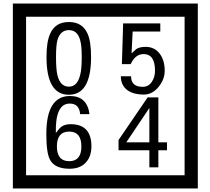

<svg xmlns="http://www.w3.org/2000/svg" viewBox="-20 -980 1195 1090"><path d="M1103 90H53V-960H1103ZM1028 15V-885H128V15ZM497 -656Q497 -442 371 -442Q244 -442 244 -656Q244 -744 265 -789Q294 -855 371 -855Q448 -855 477 -789Q497 -745 497 -656ZM444 -656Q444 -723 435 -752Q420 -809 371 -809Q322 -809 306 -752Q298 -723 298 -656Q298 -587 306 -553Q322 -488 371 -488Q419 -488 435 -554Q444 -587 444 -656ZM915 -580Q916 -531 880.5 -487Q845 -443 796 -443Q741 -443 706 -466Q666 -494 666 -547H724Q724 -487 790 -487Q824 -487 843 -517Q860 -544 860 -579Q860 -673 795 -673Q748 -673 722 -616H672L679 -847H890V-801H733L727 -677Q740 -689 753 -701Q772 -714 807 -714Q859 -714 889 -672Q915 -635 915 -580ZM499 -149Q499 -91 466.5 -56.5Q434 -22 375 -22Q291 -22 264 -73Q243 -111 243 -219Q243 -435 377 -435Q475 -435 488 -332H435Q430 -392 376 -392Q293 -392 297 -225Q318 -253 328 -260Q348 -275 381 -275Q499 -275 499 -149ZM442 -149Q442 -233 373 -233Q303 -233 303 -149Q303 -65 373 -65Q442 -65 442 -149ZM928 -127H879V-30H828V-127H653V-185L818 -427H879V-172H928ZM828 -172V-367L697 -172Z"/></svg>

Font: Unicode BMP Fallback SIL
Style: Regular
Weight: 400
Foundry: NRSI, SIL International
Version: Version 5.1 Based on Unicode 5.1